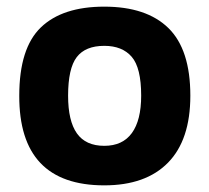

<svg xmlns="http://www.w3.org/2000/svg" viewBox="-20 -543 630 578"><path d="M294 15Q37 15 38 -255Q38 -398 103 -460.5Q168 -523 294 -523Q421 -523 487 -458.5Q553 -394 553 -255Q553 -122 486 -53.5Q419 15 294 15ZM294 -104Q349 -104 377 -142.5Q405 -181 405 -255Q405 -339 376.5 -372Q348 -405 294 -405Q237 -405 211 -371Q185 -337 185 -255Q185 -179 211.5 -141.5Q238 -104 294 -104Z"/></svg>

Font: Pitagon Sans
Style: Bold
Weight: 700
Designer: Travis Tran
Foundry: Pitagon
Version: Version 1.001; ttfautohint (v1.8.4.7-5d5b);gftools[0.9.26]